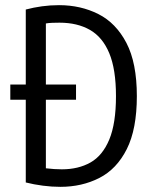

<svg xmlns="http://www.w3.org/2000/svg" viewBox="-20 -720 600 745"><path d="M214 5Q181 5 146.5 0.5Q112 -4 80 -12V-333H20V-392H80V-683Q110 -691 142.5 -695.5Q175 -700 209 -700Q293 -700 361.5 -665.5Q430 -631 470.5 -553.5Q511 -476 511 -347Q511 -219 472 -141.5Q433 -64 365.5 -29.5Q298 5 214 5ZM220 -63Q284 -63 331 -89.5Q378 -116 404 -178.5Q430 -241 430 -347Q430 -451 404 -513.5Q378 -576 329 -604Q280 -632 211 -632Q198 -632 183.5 -631.5Q169 -631 158 -629V-392H275V-333H158V-67Q174 -65 190 -64Q206 -63 220 -63Z"/></svg>

Font: Ubuntu Sans Mono
Style: Regular
Weight: 400
Monospace: yes
Designer: Dalton Maag Ltd
Foundry: Dalton Maag Ltd
Version: Version 1.006